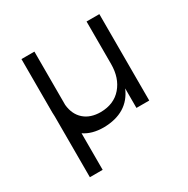

<svg xmlns="http://www.w3.org/2000/svg" viewBox="-163 -673 995 1014"><g transform="rotate(-30 334.5 -166.5)"><path d="M99 -202V-527H178V-202Q184 -142 222 -108.5Q260 -75 323 -75Q404 -76 450 -129.5Q496 -183 496 -268V-527H574V0H496V-119Q445 1 296 3Q225 3 178 -29V194H100V-177Q99 -185 99 -202Z"/></g></svg>

Font: Trueno
Style: Lt
Weight: 300
Designer: Julieta Ulanovsky
Foundry: Julieta Ulanovsky
Version: Version 3.001b